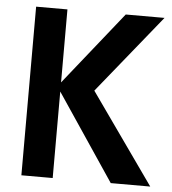

<svg xmlns="http://www.w3.org/2000/svg" viewBox="-51 -747 713 794"><g transform="rotate(5 305.5 -350.0)"><path d="M67 0V-700H197V-397L439 -700H600L337 -375L602 0H438L197 -359V0Z"/></g></svg>

Font: Zen Kaku Gothic New Black
Style: Regular
Weight: 900
Designer: Yoshimichi Ohira
Foundry: Positype
Version: Version 1.001